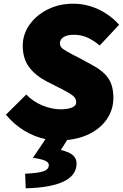

<svg xmlns="http://www.w3.org/2000/svg" viewBox="-20 -746 667 1038"><path d="M244 146Q244 132 224.5 123Q205 114 158 107L226 6Q167 -6 111.5 -39.5Q56 -73 12 -126L122 -235Q158 -197 209 -176Q260 -155 308 -155Q345 -155 368.5 -164.5Q392 -174 392 -192Q392 -214 375.5 -227.5Q359 -241 317 -263L299 -272L234 -305Q172 -337 137.5 -383Q103 -429 103 -499Q103 -561 140 -613Q177 -665 239 -695.5Q301 -726 375 -726Q446 -726 511 -696Q576 -666 624 -612L519 -500Q483 -530 450 -544Q417 -558 381 -558Q343 -558 323.5 -545.5Q304 -533 304 -512Q304 -494 319 -482.5Q334 -471 378 -448L404 -435L474 -397Q537 -364 565 -323.5Q593 -283 593 -217Q593 -159 563 -110Q533 -61 476.5 -29Q420 3 343 11L309 65Q356 76 375 94Q394 112 394 137Q394 265 119 272L116 193Q186 190 215 180Q244 170 244 146Z"/></svg>

Font: Nebula Sans Black
Style: Regular
Weight: 900
Italic angle: -9°
Designer: Paul D. Hunt for Adobe (as Source Sans)
Foundry: Nebula Entertainment & Broadcasting LLC
Version: Version 1.010